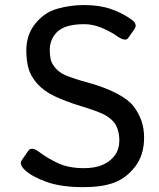

<svg xmlns="http://www.w3.org/2000/svg" viewBox="-20 -735 638 769"><path d="M81.1 -52.7Q55.2 -76.2 67.4 -93.8L92.8 -130.4Q106 -149.4 135.3 -127.4Q173.8 -98.6 215.6 -80.1Q257.3 -61.5 316.9 -61.5Q360.8 -61.5 391.1 -74.7Q421.4 -87.9 439.7 -112.5Q458 -137.2 458 -172.4Q458 -197.8 450.4 -219.5Q442.9 -241.2 426.3 -255.9Q409.7 -270.5 391.6 -278.8Q361.8 -292.5 302.5 -310.5Q243.2 -328.6 198.7 -349.6Q154.8 -370.6 128.7 -400.4Q102.5 -430.2 94 -461.7Q85.4 -493.2 85.4 -533.7Q85.4 -595.7 121.6 -640.6Q157.7 -685.5 210.2 -700.2Q262.7 -714.8 316.9 -714.8Q378.9 -714.8 424.8 -698.7Q470.7 -682.6 506.8 -656.7Q532.2 -638.7 518.6 -618.7L493.7 -583Q482.4 -566.9 449.7 -589.8Q424.8 -607.4 388.9 -622.8Q353 -638.2 317.9 -638.2Q272.9 -638.2 243.2 -627.7Q213.4 -617.2 196.3 -592.3Q179.2 -567.4 179.2 -534.7Q179.2 -514.2 183.1 -496.8Q187 -479.5 203.1 -461.4Q219.2 -443.4 242.2 -433.6Q272.9 -420.4 337.6 -402.6Q402.3 -384.8 450.7 -358.9Q495.6 -335 515.4 -308.8Q535.2 -282.7 546.1 -252.2Q557.1 -221.7 557.1 -183.6Q557.1 -114.3 521.5 -67.9Q485.8 -21.5 437 -3.4Q388.2 14.6 314.5 14.6Q226.1 14.6 168 -5.9Q109.9 -26.4 81.1 -52.7Z"/></svg>

Font: Istok Web
Style: Regular
Weight: 400
Designer: Andrey V. Panov
Foundry: Andrey V. Panov
Version: Version 1.0.2g